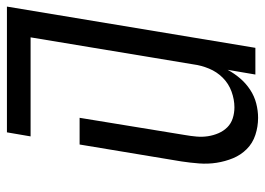

<svg xmlns="http://www.w3.org/2000/svg" viewBox="-156 -440 783 568"><g transform="rotate(90 236.0 -156.5)"><path d="M-28 215 94 -520H173L159 -438Q170 -458 184.5 -475Q199 -492 218 -504.5Q237 -517 258.5 -522.5Q280 -528 301 -528Q327 -528 351.5 -520Q376 -512 393.5 -494.5Q411 -477 420.5 -454Q430 -431 434 -405.5Q438 -380 436 -353.5Q434 -327 430 -301L380 0H301L352 -312Q355 -329 356.5 -346Q358 -363 355.5 -379.5Q353 -396 346.5 -411Q340 -426 329 -437Q318 -448 302.5 -453Q287 -458 270 -458Q247 -458 223.5 -449.5Q200 -441 182.5 -423.5Q165 -406 155.5 -383Q146 -360 143 -337L63 145H356L344 215Z"/></g></svg>

Font: Iosevka Term Curly Oblique
Style: Regular
Weight: 400
Italic angle: -9°
Designer: Belleve Invis
Foundry: Belleve Invis
Version: Version 32.3.0